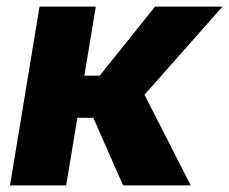

<svg xmlns="http://www.w3.org/2000/svg" viewBox="-20 -561 693 581"><path d="M270 -541 180.2 0H10.3L99.6 -541ZM653.3 -541 355.5 -204.6H177.7L196.3 -332H281.7L449.2 -541ZM352.5 0 259.3 -211.4 409.7 -289.1 557.1 0Z"/></svg>

Font: Inter 17pt ExtraBold
Style: Italic
Weight: 800
Italic angle: -9.3988°
Version: Version 4.001;git-66647c0bb